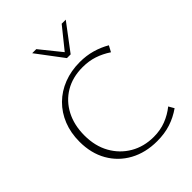

<svg xmlns="http://www.w3.org/2000/svg" viewBox="-256 -1032 1165 1165"><g transform="rotate(-45 326.5 -450.0)"><path d="M395 7Q296 7 220 -34.5Q144 -76 101.5 -150.5Q59 -225 59 -324Q59 -400 84 -462.5Q109 -525 155 -570.5Q201 -616 264 -640.5Q327 -665 402 -665Q458 -665 507 -651Q556 -637 599 -612L578 -573Q536 -601 491 -616Q446 -631 392 -631Q306 -631 242 -593Q178 -555 142.5 -487Q107 -419 107 -330Q107 -239 145 -171Q183 -103 249 -64.5Q315 -26 399 -26Q456 -26 503.5 -44.5Q551 -63 591 -95L611 -60Q564 -27 511.5 -10Q459 7 395 7ZM364 -737 373 -763 489 -907H524L396 -737ZM364 -737 236 -907H271L388 -762L396 -737Z"/></g></svg>

Font: Ysabeau Infant ExtraLight
Style: Regular
Weight: 250
Designer: Christian Thalmann (Catharsis Fonts)
Version: Version 2.001;gftools[0.9.30]; featfreeze: ss01,ss02,lnum